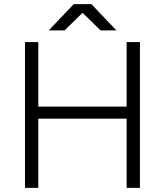

<svg xmlns="http://www.w3.org/2000/svg" viewBox="-20 -902 792 922"><path d="M588 0V-700H652V0ZM100 0V-700H164V0ZM164 -332V-390H588V-332ZM463 -756 335 -881V-882H419L539 -756ZM214 -756 334 -882H418V-881L290 -756Z"/></svg>

Font: Figtree Light Light
Style: Regular
Weight: 300
Version: Version 2.001;gftools[0.9.30]